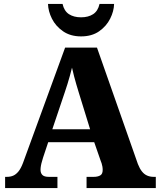

<svg xmlns="http://www.w3.org/2000/svg" viewBox="-20 -956 812 976"><path d="M6 0V-57H15Q33 -57 47 -63Q61 -69 73.5 -84Q86 -99 97 -128L311 -714H473L681 -122Q690 -99 701.5 -84.5Q713 -70 728 -63.5Q743 -57 761 -57H772V0H420V-57H457Q476 -57 489 -64Q502 -71 502 -92Q502 -101 500.5 -109.5Q499 -118 496.5 -126Q494 -134 492 -138L459 -233H225L199 -155Q197 -147 193.5 -136Q190 -125 188 -113.5Q186 -102 186 -93Q186 -76 195.5 -66.5Q205 -57 228 -57H272V0ZM246 -299H438L380 -487Q374 -507 368 -527Q362 -547 356.5 -568.5Q351 -590 346 -612Q341 -591 335 -570Q329 -549 323 -529Q317 -509 310 -489ZM392 -771Q338 -771 300.5 -797Q263 -823 244 -861Q225 -899 224 -936H298Q306 -900 330.5 -884Q355 -868 392 -868Q429 -868 453.5 -884Q478 -900 486 -936H560Q559 -899 540 -861Q521 -823 484 -797Q447 -771 392 -771Z"/></svg>

Font: Noto Serif Ethiopic ExtraBold
Style: Regular
Weight: 800
Version: Version 2.102